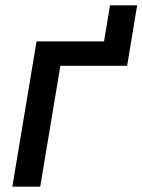

<svg xmlns="http://www.w3.org/2000/svg" viewBox="-20 -701 535 721"><path d="M495 -681.1H393.1L370.7 -545.5H117.2L26.3 0H131L206.7 -453.8H457.4Z"/></svg>

Font: Magic Ui Pro Medium
Style: Italic
Weight: 500
Italic angle: -9.39999°
Designer: Stefan Endress, Andreas Faust
Version: Version 1.000;FEAKit 1.0